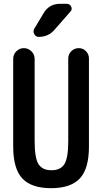

<svg xmlns="http://www.w3.org/2000/svg" viewBox="-20 -985 540 1015"><path d="M49.8 -210V-673.8Q49.8 -697.3 66.4 -713.9Q83 -730.5 106 -730.5Q128.9 -730.5 146 -713.9Q163.1 -697.3 163.1 -673.8V-240.2Q163.1 -149.4 183.6 -117.2Q204.1 -85 252 -85Q299.8 -85 320.3 -117.2Q340.8 -149.4 340.8 -240.2V-675.8Q340.8 -698.2 356.9 -714.4Q373 -730.5 396.5 -730.5Q418.9 -730.5 434.6 -714.4Q450.2 -698.2 450.2 -675.8V-210Q450.2 -92.8 401.9 -41.5Q353.5 9.8 250 9.8Q146.5 9.8 98.1 -41.5Q49.8 -92.8 49.8 -210ZM296.9 -964.8H333Q349.6 -964.8 356.4 -949.7Q363.3 -934.6 351.6 -922.9L267.6 -827.1Q235.4 -790 184.6 -790Q168.9 -790 161.1 -804.7Q153.3 -819.3 161.1 -833L210.9 -916Q240.2 -964.8 296.9 -964.8Z"/></svg>

Font: Rounded Mgen+ 2m medium
Style: Regular
Weight: 500
Designer: [Source Han Sans]
Ryoko NISHIZUKA  (kana & ideographs); Paul D. Hunt (Latin, Greek & Cyrillic); Wenlong ZHANG  (bopomofo
Version: Version 1.059.20150602